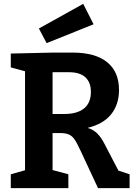

<svg xmlns="http://www.w3.org/2000/svg" viewBox="-20 -977 707 997"><path d="M595 -91 653 -72V0H489L399 -193Q379 -236 366.5 -254Q354 -272 335.5 -279.5Q317 -287 281 -286H253V-94L335 -72V0H36V-72L110 -93V-607L36 -627V-699L259 -704H356Q475 -704 536.5 -654Q598 -604 598 -510Q598 -435 557.5 -384Q517 -333 435 -313Q465 -304 485 -284Q505 -264 522 -231ZM312 -385Q381 -385 416.5 -414Q452 -443 452 -500Q452 -549 423.5 -575.5Q395 -602 338 -602H253V-385ZM466 -851 222 -753 182 -829 412 -957Z"/></svg>

Font: Bitter Pro
Style: Bold
Weight: 700
Designer: Sol Matas, and Bitter project Authors
Foundry: Sol Matas
Version: Version 1.010